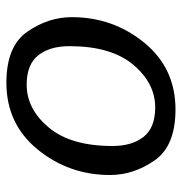

<svg xmlns="http://www.w3.org/2000/svg" viewBox="-4 -557 569 601"><g transform="rotate(-90 280.5 -256.5)"><path d="M33.2 -196.3Q33.2 -325.2 113 -423.1Q192.9 -521 322.3 -521Q436.5 -521 481.9 -455.3Q527.3 -389.6 527.3 -316.4Q527.3 -187.5 447.5 -89.6Q367.7 8.3 238.3 8.3Q124 8.3 78.6 -57.4Q33.2 -123 33.2 -196.3ZM124 -189Q124 -127.9 152.6 -91.6Q181.2 -55.2 244.6 -55.2Q320.8 -55.2 378.7 -124.3Q436.5 -193.4 436.5 -323.7Q436.5 -384.8 408 -421.1Q379.4 -457.5 315.9 -457.5Q239.7 -457.5 181.9 -388.4Q124 -319.3 124 -189Z"/></g></svg>

Font: Istok Web
Style: BoldItalic
Weight: 700
Italic angle: -13°
Designer: Andrey V. Panov
Foundry: Andrey V. Panov
Version: Version 1.0.2g